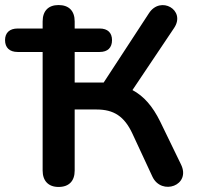

<svg xmlns="http://www.w3.org/2000/svg" viewBox="-40 -733 789 761"><path d="M192 8C234 8 256 -16 256 -57V-299H343C411 -299 453 -272 485 -203L564 -33C600 44 719 2 677 -82L595 -251C565 -312 530 -352 485 -376L650 -622C698 -693 596 -752 550 -680L371 -406H256V-527H355C387 -527 404 -544 404 -574C404 -603 387 -620 355 -620H256V-648C256 -690 233 -713 192 -713C152 -713 129 -690 129 -648V-620H30C-2 -620 -20 -603 -20 -574C-20 -544 -2 -527 30 -527H129V-57C129 -16 152 8 192 8Z"/></svg>

Font: SN Pro SemiBold
Style: Regular
Weight: 600
Designer: Tobias Whetton
Foundry: Supernotes
Version: Version 1.003;Glyphs 3.3 (3324)